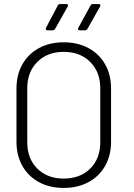

<svg xmlns="http://www.w3.org/2000/svg" viewBox="-20 -916 661 944"><path d="M61 -219V-481Q61 -548 90 -599.5Q119 -651 171.5 -679.5Q224 -708 293 -708Q362 -708 415 -679.5Q468 -651 497 -599.5Q526 -548 526 -481V-219Q526 -152 497 -100.5Q468 -49 415 -20.5Q362 8 293 8Q224 8 171.5 -20.5Q119 -49 90 -100.5Q61 -152 61 -219ZM473 -217V-482Q473 -562 423.5 -611.5Q374 -661 293 -661Q213 -661 163.5 -611.5Q114 -562 114 -482V-217Q114 -136 163.5 -87Q213 -38 293 -38Q374 -38 423.5 -87Q473 -136 473 -217ZM276 -896H306Q312 -896 314 -892.5Q316 -889 313 -884L251 -774Q246 -767 239 -767H213Q208 -767 206 -770.5Q204 -774 206 -779L264 -889Q267 -896 276 -896ZM437 -896H465Q471 -896 473 -892.5Q475 -889 472 -884L410 -774Q405 -767 398 -767H372Q366 -767 364 -770.5Q362 -774 365 -779L425 -889Q428 -896 437 -896Z"/></svg>

Font: Barlow Light
Style: Regular
Weight: 300
Designer: Jeremy Tribby
Foundry: Tribby Type
Version: Version 1.422